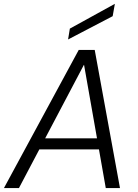

<svg xmlns="http://www.w3.org/2000/svg" viewBox="-39 -953 698 973"><path d="M-19 0 360 -700H441L569 0H497L387 -624H386L57 0ZM117 -196 146 -252H489L499 -196ZM306 -753 315 -808 542 -933H543L532 -871Z"/></svg>

Font: DM Sans 28pt Light
Style: Italic
Weight: 300
Italic angle: -10°
Version: Version 4.004;gftools[0.9.30]